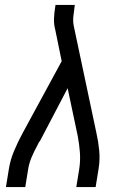

<svg xmlns="http://www.w3.org/2000/svg" viewBox="-20 -755 540 775"><path d="M4 0 16 -74Q22 -111 37.5 -147.5Q53 -184 72 -219L229 -508L203 -635Q197 -657 198 -680.5Q199 -704 203 -728L204 -735H282L281 -728Q278 -708 276 -688Q274 -668 278 -649L369 -219Q377 -184 380.5 -147.5Q384 -111 378 -74L366 0H288L300 -74Q305 -107 302.5 -140Q300 -173 294 -205L253 -399L142 -187Q140 -185 139 -183Q138 -181 136 -179V-178Q135 -176 134 -174.5Q133 -173 132 -171V-170Q119 -147 108.5 -122.5Q98 -98 94 -74L82 0Z"/></svg>

Font: Iosevka Curly Slab
Style: Italic
Weight: 400
Italic angle: -9°
Monospace: yes
Designer: Belleve Invis
Foundry: Belleve Invis
Version: Version 22.1.2; ttfautohint (v1.8.4)